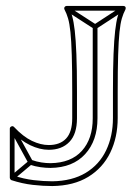

<svg xmlns="http://www.w3.org/2000/svg" viewBox="-20 -608 472 646"><path d="M86 -70 80 -54Q98 -48 116 -45.5Q134 -43 150 -43Q150 -43 150 -43Q150 -43 150 -43Q225 -44 266.5 -89.5Q308 -135 308 -210Q308 -210 308 -210Q308 -210 308 -210V-518H292V-210Q292 -210 292 -210Q292 -210 292 -210Q292 -141 255.5 -100.5Q219 -60 150 -59Q150 -59 150 -59Q150 -59 150 -59Q135 -59 119 -61.5Q103 -64 86 -70ZM208 -587 200 -573 296 -511Q298 -510 300.5 -510Q303 -510 304 -511L399 -573L391 -587L296 -525Q294 -524 300 -524Q306 -524 304 -525ZM16 -16 26 -4 88 -56Q90 -58 91 -61Q92 -64 90 -66L28 -179L14 -171L76 -58Q78 -56 79 -63Q80 -70 78 -68ZM197 -576Q204 -563 209 -546Q214 -529 217 -500Q220 -471 221.5 -422.5Q223 -374 223 -299V-210Q223 -164 202.5 -142Q182 -120 144 -120Q117 -120 87.5 -134Q58 -148 27 -181Q23 -185 18 -182.5Q13 -180 13 -175V-10Q13 -8 14.5 -5.5Q16 -3 18 -2Q55 10 90 14Q125 18 156 18Q228 17 277 -13Q326 -43 351 -94.5Q376 -146 376 -211V-299Q376 -374 377.5 -422.5Q379 -471 382 -500Q385 -529 390 -546Q395 -563 402 -576Q404 -581 402 -584.5Q400 -588 395 -588H204Q200 -588 197.5 -584.5Q195 -581 197 -576ZM211 -584 204 -572H395L388 -584Q381 -571 376 -553Q371 -535 367.5 -505Q364 -475 362 -425.5Q360 -376 360 -299V-211Q360 -150 337 -102Q314 -54 268.5 -26.5Q223 1 156 2Q127 2 93 -2Q59 -6 24 -18L29 -10V-175L15 -169Q49 -135 81.5 -119.5Q114 -104 144 -104Q188 -104 213.5 -130.5Q239 -157 239 -210V-299Q239 -376 237 -425.5Q235 -475 231.5 -505Q228 -535 223 -553Q218 -571 211 -584Z"/></svg>

Font: Tilt Prism
Style: Regular
Weight: 400
Version: Version 1.000